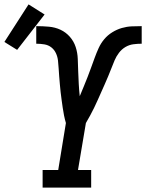

<svg xmlns="http://www.w3.org/2000/svg" viewBox="-103 -854 665 874"><path d="M91 0V-80H162L197 -294Q192 -311 188.5 -328.5Q185 -346 182.5 -363.5Q180 -381 177.5 -399Q175 -417 173 -434.5Q171 -452 169.5 -470Q168 -488 166.5 -506Q165 -524 164 -542Q163 -560 161 -578Q159 -596 151.5 -612Q144 -628 130.5 -638.5Q117 -649 99 -652Q81 -655 62 -655V-735Q91 -735 119.5 -732.5Q148 -730 172.5 -718.5Q197 -707 215 -686.5Q233 -666 241.5 -640Q250 -614 251 -585.5Q252 -557 253 -528.5Q254 -500 255.5 -472Q257 -444 260 -416Q260 -416 260 -416Q260 -416 260 -416Q269 -438 278 -459.5Q287 -481 295.5 -503Q304 -525 312 -547Q320 -569 328 -591Q336 -613 346 -635Q356 -657 371.5 -675.5Q387 -694 408 -707Q429 -720 451.5 -726.5Q474 -733 496.5 -734Q519 -735 542 -735V-655Q523 -655 504 -652.5Q485 -650 468 -640Q451 -630 438.5 -613.5Q426 -597 418.5 -579Q411 -561 404 -543Q397 -525 389.5 -507Q382 -489 374 -471Q366 -453 358 -435Q350 -417 342 -399Q334 -381 325.5 -363.5Q317 -346 307.5 -328.5Q298 -311 288 -294L252 -80H312V0ZM-25 -627 -83 -663 27 -834 100 -788Z"/></svg>

Font: Iosevka Slab Medium Oblique
Style: Regular
Weight: 500
Italic angle: -9°
Monospace: yes
Designer: Belleve Invis
Foundry: Belleve Invis
Version: Version 11.1.1; ttfautohint (v1.8.3)